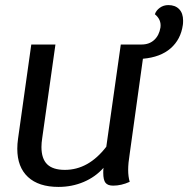

<svg xmlns="http://www.w3.org/2000/svg" viewBox="-20 -725 740 755"><path d="M700 -644Q700 -633 699 -627Q691 -570 651 -535Q611 -500 542 -494L490 -120Q484 -83 484 -57Q484 -31 490 -10Q457 5 425 5Q404 5 395 -6Q386 -17 386 -46Q386 -58 387 -65Q355 -29 309 -9.5Q263 10 210 10Q132 10 90 -29Q48 -68 48 -140Q48 -159 51 -180L103 -550H198L146 -182Q143 -163 143 -147Q143 -101 165.5 -79Q188 -57 235 -57Q328 -57 398 -148L455 -550H537Q567 -550 586.5 -568Q606 -586 611 -617Q615 -648 589 -669Q594 -684 608.5 -694.5Q623 -705 642 -705Q669 -705 684.5 -689Q700 -673 700 -644Z"/></svg>

Font: Krub Medium
Style: Italic
Weight: 500
Italic angle: -8°
Designer: Ekaluck Peanpanawate
Foundry: Cadson Demak Co.,Ltd.
Version: Version 1.000; ttfautohint (v1.6)